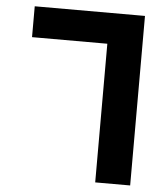

<svg xmlns="http://www.w3.org/2000/svg" viewBox="-52 -771 704 818"><g transform="rotate(5 300.0 -362.5)"><path d="M535 -725V0H385.5V-593H63.5V-725Z"/></g></svg>

Font: JuliaMono ExtraBold
Style: Regular
Weight: 800
Monospace: yes
Designer: cormullion
Foundry: corm
Version: Version 0.055; ttfautohint (v1.8.4)